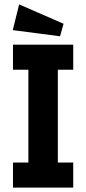

<svg xmlns="http://www.w3.org/2000/svg" viewBox="-20 -853 392 873"><path d="M313 0V-114H243V-536H313V-650H39V-536H109V-114H39V0ZM269 -745 67 -833 38 -716 253 -688Z"/></svg>

Font: Zilla Slab Bold
Style: Regular
Weight: 700
Designer: Typotheque.com
Foundry: Typotheque type foundry
Version: Version 1.3; 2018